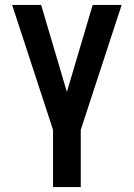

<svg xmlns="http://www.w3.org/2000/svg" viewBox="-20 -540 540 775"><path d="M194 215V-16L29 -520H146L250 -169L354 -520H471L306 -16V215Z"/></svg>

Font: Moesevka
Style: Bold
Weight: 700
Monospace: yes
Designer: Belleve Invis
Foundry: Belleve Invis
Version: Version 32.5.0; ttfautohint (v1.8.4)